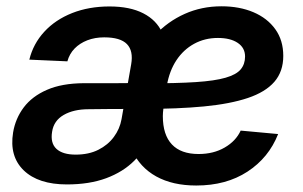

<svg xmlns="http://www.w3.org/2000/svg" viewBox="-20 -569 949 601"><path d="M189.5 8.3Q100.1 8.3 54.4 -35.6Q8.8 -79.6 21 -154.3Q28.3 -198.2 54.4 -232.9Q80.6 -267.6 127 -287.8Q173.3 -308.1 242.2 -308.6Q268.1 -308.6 292.2 -308.6Q316.4 -308.6 343 -308.6Q369.6 -308.6 402.8 -309.1L393.1 -228Q359.4 -228 324.5 -227.8Q289.6 -227.5 257.3 -227.1Q210.4 -227.1 179.4 -209.2Q148.4 -191.4 143.1 -156.7Q137.2 -121.1 156.7 -103Q176.3 -85 216.8 -85Q257.8 -85 287.8 -100.1Q317.9 -115.2 336.4 -140.4Q355 -165.5 360.4 -195.8L390.6 -367.7Q397.9 -409.7 377.4 -430.9Q356.9 -452.1 306.2 -452.1Q277.3 -452.1 253.4 -442.9Q229.5 -433.6 213.4 -417Q197.3 -400.4 190.9 -377L71.8 -382.3Q84 -432.1 118.7 -469.7Q153.3 -507.3 205.8 -528.1Q258.3 -548.8 322.8 -548.8Q386.7 -548.8 428.5 -527.3Q470.2 -505.9 487.8 -466.6Q505.4 -427.2 496.6 -374L459.5 -150.9L451.2 -147.5Q435.1 -100.6 400.1 -65.7Q365.2 -30.8 312.5 -11.2Q259.8 8.3 189.5 8.3ZM594.2 11.7Q520.5 11.7 469.2 -16.6Q418 -44.9 392.8 -99.1Q367.7 -153.3 373 -230.5Q377 -299.8 400.9 -357.9Q424.8 -416 465.1 -459Q505.4 -502 558.3 -525.6Q611.3 -549.3 673.3 -549.3Q729.5 -549.3 773.2 -530.8Q816.9 -512.2 841.8 -477.5Q866.7 -442.9 866.7 -394Q866.7 -345.2 838.9 -313Q811 -280.8 755.6 -262.2Q700.2 -243.7 618.2 -235.8Q536.1 -228 427.2 -228L440.4 -308.1Q532.7 -308.1 592.5 -312Q652.3 -315.9 686 -325.7Q719.7 -335.4 733.4 -351.8Q747.1 -368.2 747.1 -392.1Q747.1 -419.4 724.1 -434.8Q701.2 -450.2 662.1 -450.2Q621.1 -450.2 587.6 -431.9Q554.2 -413.6 532.2 -380.4Q510.3 -347.2 502.4 -301.8Q499 -280.3 496.1 -262Q493.2 -243.7 491.5 -229.5Q489.7 -215.3 489.7 -205.6Q489.7 -147 518.1 -116.9Q546.4 -86.9 601.6 -86.9Q648.4 -86.9 683.3 -107.2Q718.3 -127.4 733.4 -160.2L850.6 -149.4Q821.3 -75.2 754.6 -31.7Q688 11.7 594.2 11.7Z"/></svg>

Font: Inter 18pt SemiBold
Style: Italic
Weight: 600
Italic angle: -9.3988°
Designer: Rasmus Andersson
Foundry: rsms
Version: Version 4.001;git-66647c0bb